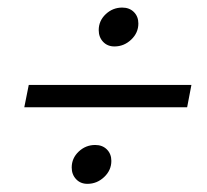

<svg xmlns="http://www.w3.org/2000/svg" viewBox="-20 -570 532 494"><path d="M225 -197Q243.5 -197 255 -185.5Q266.5 -174 266.5 -156Q266.5 -132 248 -114.5Q229.5 -97 205 -97Q187 -97 175.8 -109Q164.5 -121 164.5 -139Q164.5 -163 182.5 -180Q200.5 -197 225 -197ZM54 -351.5H472.5L461.5 -294H42.5ZM294.5 -550.5Q313 -550.5 324.5 -539Q336 -527.5 336 -509.5Q336 -485.5 317.5 -468Q299 -450.5 274.5 -450.5Q256.5 -450.5 245.2 -462.5Q234 -474.5 234 -492.5Q234 -516.5 252 -533.5Q270 -550.5 294.5 -550.5Z"/></svg>

Font: Argentum Sans Light
Style: Italic
Weight: 300
Italic angle: -11.3°
Designer: Julieta Ulanovsky (font), Owen Earl (portions from Jones font), Cristiano Sobral (main changes and remaster)
Foundry: Julieta Ulanovsky (font), Owen Earl (portions from Jones font), Cristiano Sobral (main changes and remaster)
Version: Version 3.127